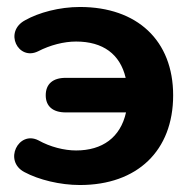

<svg xmlns="http://www.w3.org/2000/svg" viewBox="-20 -520 559 550"><path d="M209 10C373 10 476 -88 476 -247C476 -404 373 -500 209 -500C150 -500 91 -484 52 -462C-10 -429 32 -345 89 -373C124 -391 163 -401 198 -401C275 -401 324 -365 340 -297H168C131 -297 111 -279 111 -247C111 -216 131 -198 168 -198H341C325 -126 273 -89 198 -89C164 -89 124 -99 90 -118C33 -147 -11 -59 50 -27C91 -5 152 10 209 10Z"/></svg>

Font: SN Pro
Style: Bold
Weight: 700
Designer: Tobias Whetton
Foundry: Supernotes
Version: Version 1.003;Glyphs 3.3 (3324)